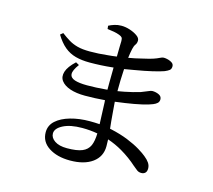

<svg xmlns="http://www.w3.org/2000/svg" viewBox="-115 -923 1229 1109"><g transform="rotate(15 500.0 -368.5)"><path d="M392 46Q315 46 265 13.5Q215 -19 215 -76Q215 -117 246 -145Q277 -173 329.5 -188Q382 -203 445 -203Q476 -203 504 -201Q504 -212 503 -226Q501 -272 499 -329Q498 -336 498 -343Q438 -338 379 -338Q327 -338 290 -350.5Q253 -363 236 -386Q219 -409 229 -441Q239 -473 280 -511L300 -500Q271 -461 272.5 -439Q274 -417 301 -408Q328 -399 375 -399Q429 -399 485 -404Q491 -405 496 -405Q496 -426 496 -447Q496 -484 497 -525Q497 -531 497 -538Q493 -537 489 -537Q422 -530 355 -530Q308 -530 271 -540Q234 -550 204.5 -574.5Q175 -599 149 -642L165 -655Q190 -636 213 -622Q236 -608 265.5 -600Q295 -592 341 -592Q392 -592 446 -598Q472 -600 499 -604Q499 -639 500 -664Q501 -689 501 -697Q501 -712 496.5 -718Q492 -724 479 -729Q463 -735 446.5 -738Q430 -741 406 -744L404 -763Q419 -771 438 -777Q457 -783 479 -783Q504 -783 530 -774.5Q556 -766 574.5 -753Q593 -740 593 -725Q593 -709 585 -698.5Q577 -688 573 -669Q568 -647 564 -614Q605 -621 640 -630Q680 -639 703 -646Q727 -654 740.5 -661Q754 -668 763 -668Q775 -668 789.5 -664Q804 -660 814 -652.5Q824 -645 824 -632Q824 -616 814 -608.5Q804 -601 787 -594Q765 -586 720.5 -575.5Q676 -565 616 -555Q588 -550 558 -545Q557 -536 557 -527Q554 -479 554 -420Q554 -416 554 -412Q574 -415 593 -419Q644 -429 686 -442Q713 -452 727 -458.5Q741 -465 749 -465Q770 -465 788 -456.5Q806 -448 806 -430Q806 -416 797 -407.5Q788 -399 773 -393Q752 -384 710.5 -374.5Q669 -365 614 -357Q585 -353 555 -349Q557 -315 560 -286Q564 -234 569 -191Q572 -191 575 -190Q634 -177 679.5 -158.5Q725 -140 756 -121Q787 -102 801 -90Q820 -75 830.5 -59.5Q841 -44 841 -26Q841 -8 832 0.5Q823 9 809 9Q794 9 783.5 1.5Q773 -6 758 -19Q715 -58 662 -89Q621 -113 574 -129Q575 -108 575 -88Q575 -26 526 10Q477 46 392 46ZM505 -146Q461 -154 413 -154Q342 -154 299.5 -132Q257 -110 257 -80Q257 -54 283.5 -36Q310 -18 357 -18Q416 -18 447.5 -31Q479 -44 492 -73Q504 -101 505 -146Z"/></g></svg>

Font: Noto Serif HK ExtraLight Medium
Style: Regular
Weight: 500
Version: Version 2.002-H1;hotconv 1.1.0;makeotfexe 2.6.0